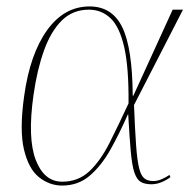

<svg xmlns="http://www.w3.org/2000/svg" viewBox="-20 -566 600 596"><path d="M173 10Q134 10 101.5 -15.5Q69 -41 54.5 -101.5Q40 -162 55 -268Q73 -398 126 -472Q179 -546 258 -546Q328 -546 359.5 -481.5Q391 -417 392 -269H394L516 -536H548L396 -240Q399 -162 402.5 -114.5Q406 -67 412 -43.5Q418 -20 428.5 -12Q439 -4 456 -4Q469 -4 482.5 -10Q496 -16 506 -23L509 -16Q497 -7 481.5 -0.5Q466 6 450 6Q430 6 417.5 -1Q405 -8 397.5 -29.5Q390 -51 386 -94.5Q382 -138 378 -211H377Q351 -152 323 -102Q295 -52 259 -21Q223 10 173 10ZM173 -2Q223 -2 257.5 -34.5Q292 -67 320 -122.5Q348 -178 379 -245Q380 -357 365.5 -420Q351 -483 323 -509.5Q295 -536 256 -536Q206 -536 172 -502.5Q138 -469 116.5 -409Q95 -349 84 -271Q65 -137 91 -69.5Q117 -2 173 -2Z"/></svg>

Font: Noto Serif Display SemiCondensed Thin
Style: Italic
Weight: 100
Width: 4
Italic angle: -12°
Designer: Monotype Design Team
Foundry: Monotype Imaging Inc.
Version: Version 2.009